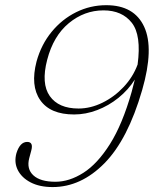

<svg xmlns="http://www.w3.org/2000/svg" viewBox="-20 -730 608 759"><path d="M188 9.5Q136.5 9.5 101 -9Q65.5 -27.5 50.2 -58Q35 -88.5 45 -124.5Q59 -169 87.5 -169Q113 -169 103.5 -134.5L95.5 -104.5Q84.5 -62 112 -36.8Q139.5 -11.5 199 -11.5Q254 -11.5 309.5 -46.8Q365 -82 414.5 -160.2Q464 -238.5 500.5 -367Q507.5 -392.5 513 -415.5Q487 -374.5 448.2 -343.2Q409.5 -312 364.2 -294.8Q319 -277.5 273 -277.5Q178.5 -277.5 139 -334.2Q99.5 -391 124.5 -487Q143 -554 184 -604Q225 -654 281 -681.8Q337 -709.5 400 -709.5Q510.5 -709.5 550 -624Q589.5 -538.5 542 -374Q485.5 -178.5 392.8 -84.5Q300 9.5 188 9.5ZM166.5 -493.5Q142 -399.5 176.8 -350.2Q211.5 -301 290.5 -301Q338 -301 385 -324Q432 -347 469 -386.5Q506 -426 524 -475Q539.5 -591 501 -640Q462.5 -689 389 -689Q313.5 -689 252.2 -638.5Q191 -588 166.5 -493.5Z"/></svg>

Font: Fraunces 9pt Thin
Style: Italic
Weight: 100
Italic angle: -16°
Version: Version 1.000;[b76b70a41]